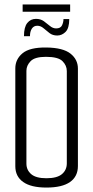

<svg xmlns="http://www.w3.org/2000/svg" viewBox="-20 -842 419 865"><path d="M189 3Q120 3 84.5 -22Q49 -47 49 -93V-534Q49 -575 81.5 -602Q114 -629 189 -628Q264 -627 297.5 -600.5Q331 -574 331 -533V-94Q331 -47 295.5 -22Q260 3 189 3ZM189 -39Q237 -39 259 -57.5Q281 -76 281 -106V-522Q281 -547 261.5 -566.5Q242 -586 187 -586Q137 -586 118 -566.5Q99 -547 99 -523V-105Q99 -76 120.5 -57.5Q142 -39 189 -39ZM88 -679Q88 -720 103 -738.5Q118 -757 142 -757Q163 -757 177.5 -746.5Q192 -736 205 -725Q218 -714 233 -714Q253 -714 259.5 -728Q266 -742 266 -756H292Q292 -715 275.5 -698.5Q259 -682 238 -682Q217 -682 203 -693Q189 -704 176 -715Q163 -726 148 -726Q132 -726 123.5 -713Q115 -700 115 -679ZM82 -789V-822H296V-789Z"/></svg>

Font: Smooch Sans
Style: Regular
Weight: 400
Designer: Robert E. Leuschke
Foundry: Robert E. Leuschke
Version: Version 1.010; ttfautohint (v1.8.3)